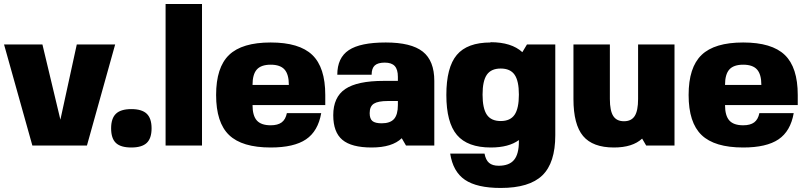

<svg xmlns="http://www.w3.org/2000/svg" viewBox="-20 -720 3987 950"><path d="M410.2 0H140.1L0 -500H189.9L278.8 -127.9L359.9 -500H549.8Z M629.9 9.8Q577.1 9.8 553.5 -12.7Q529.8 -35.2 529.8 -85Q529.8 -134.3 553.7 -157.2Q577.6 -180.2 629.9 -180.2Q682.1 -180.2 706.1 -157.2Q730 -134.3 730 -85Q730 -35.6 706.1 -12.9Q682.1 9.8 629.9 9.8Z M979.5 -700.2V0H799.3V-700.2Z M1229.5 -200.2Q1229.5 -147.9 1250.7 -124Q1272 -100.1 1319.3 -100.1Q1354.5 -100.1 1373.8 -114.5Q1393.1 -128.9 1399.4 -160.2H1569.3Q1553.7 -70.8 1494.1 -30.5Q1434.6 9.8 1319.3 9.8Q1177.7 9.8 1113.5 -51.8Q1049.3 -113.3 1049.3 -250Q1049.3 -386.7 1113.5 -448.2Q1177.7 -509.8 1319.3 -509.8Q1460.9 -509.8 1525.1 -448.2Q1589.4 -386.7 1589.4 -250V-200.2ZM1229.5 -299.8H1409.2Q1409.2 -352.1 1387.9 -376Q1366.7 -399.9 1319.3 -399.9Q1272 -399.9 1250.7 -376Q1229.5 -352.1 1229.5 -299.8Z M1628.9 -149.9Q1628.9 -239.3 1688.2 -279.5Q1747.6 -319.8 1878.9 -319.8H1948.7V-339.8Q1948.7 -376.5 1933.1 -393.3Q1917.5 -410.2 1883.8 -410.2Q1849.6 -410.2 1834.2 -396Q1818.8 -381.8 1818.8 -350.1H1648.9Q1648.9 -434.1 1705.8 -471.9Q1762.7 -509.8 1888.7 -509.8Q2014.6 -509.8 2071.8 -464.6Q2128.9 -419.4 2128.9 -319.8V0H1988.8L1967.8 -36.1Q1920.4 9.8 1818.8 9.8Q1719.2 9.8 1674.1 -28.1Q1628.9 -65.9 1628.9 -149.9ZM1948.7 -220.2H1898.9Q1850.6 -220.2 1829.8 -207Q1809.1 -193.8 1809.1 -160.2Q1809.1 -132.3 1822.8 -121.1Q1836.4 -109.9 1868.7 -109.9Q1910.6 -109.9 1929.7 -131.3Q1948.7 -152.8 1948.7 -200.2Z M2407.2 -509.8V-511.2Q2510.7 -511.2 2564.5 -461.9L2587.4 -500H2727.5V-50.8Q2727.5 85.9 2663.3 147.9Q2599.1 210 2457.5 210Q2339.8 210 2280.5 169.7Q2221.2 129.4 2207.5 40H2377.4Q2383.3 71.8 2399.9 85.9Q2416.5 100.1 2447.3 100.1Q2499.5 100.1 2523.4 71.3Q2547.4 42.5 2547.4 -20V-26.9Q2497.1 9.8 2408.7 9.8Q2293.5 9.8 2241 -52Q2188.5 -113.8 2188.5 -250Q2188.5 -386.7 2240.2 -448.2Q2292 -509.8 2407.2 -509.8ZM2367.7 -252Q2367.7 -183.6 2388.9 -152.3Q2410.2 -121.1 2457.5 -121.1Q2504.9 -121.1 2526.1 -152.3Q2547.4 -183.6 2547.4 -252Q2547.4 -319.8 2526.1 -350.3Q2504.9 -380.9 2457.5 -380.9Q2410.2 -380.9 2388.9 -350.3Q2367.7 -319.8 2367.7 -252Z M3177.2 0 3157.2 -34.2Q3109.9 9.8 3017.6 9.8Q2912.6 9.8 2865 -47.1Q2817.4 -104 2817.4 -230V-500H2997.6V-230Q2997.6 -172.4 3014.2 -146.2Q3030.8 -120.1 3067.4 -120.1Q3104 -120.1 3120.6 -146.2Q3137.2 -172.4 3137.2 -230V-500H3317.4V0Z M3567.4 -200.2Q3567.4 -147.9 3588.6 -124Q3609.9 -100.1 3657.2 -100.1Q3692.4 -100.1 3711.7 -114.5Q3731 -128.9 3737.3 -160.2H3907.2Q3891.6 -70.8 3832 -30.5Q3772.5 9.8 3657.2 9.8Q3515.6 9.8 3451.4 -51.8Q3387.2 -113.3 3387.2 -250Q3387.2 -386.7 3451.4 -448.2Q3515.6 -509.8 3657.2 -509.8Q3798.8 -509.8 3863 -448.2Q3927.2 -386.7 3927.2 -250V-200.2ZM3567.4 -299.8H3747.1Q3747.1 -352.1 3725.8 -376Q3704.6 -399.9 3657.2 -399.9Q3609.9 -399.9 3588.6 -376Q3567.4 -352.1 3567.4 -299.8Z"/></svg>

Font: Fivo Sans Heavy
Style: Regular
Weight: 900
Designer: Alexander Slobzheninov
Foundry: Alexander Slobzheninov
Version: 1.0